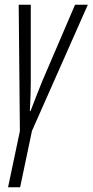

<svg xmlns="http://www.w3.org/2000/svg" viewBox="-20 -551 391 811"><path d="M65 240 115 2 351 -531H297L158 -207Q145 -174 132.5 -143Q120 -112 109 -82H106Q108 -118 109 -147Q110 -176 110 -202V-531H59L64 3L14 240Z"/></svg>

Font: Noto Sans Display Condensed Light
Style: Italic
Weight: 300
Width: 3
Designer: Monotype Design team
Foundry: Monotype Imaging Inc.
Version: 1.000